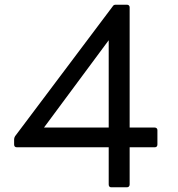

<svg xmlns="http://www.w3.org/2000/svg" viewBox="-20 -791 755 816"><path d="M519 5C526 5 531 1 531 -7V-165H637C645 -165 649 -169 649 -177V-238C649 -244 645 -249 637 -249H531V-760C531 -767 526 -771 519 -771H472C466 -771 462 -769 459 -764L44 -212C41 -207 40 -203 40 -198V-177C40 -169 44 -165 52 -165H442V-7C442 1 446 5 453 5ZM167 -249 442 -620V-249Z"/></svg>

Font: LINE Seed JP App_OTF Regular
Style: Regular
Weight: 400
Designer: LY Corporation & Fontrix & Fontworks
Version: Version 1.002